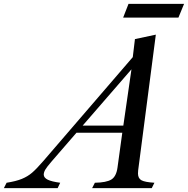

<svg xmlns="http://www.w3.org/2000/svg" viewBox="-165 -972 971 992"><path d="M532.2 -770 640.1 -793 548.8 -91.8Q547.9 -85.9 547.9 -75.2Q548.3 -49.8 566.4 -40.3Q584.5 -30.8 632.8 -27.8L619.1 0H311L325.2 -27.8Q384.8 -28.8 410.2 -44.4Q435.5 -60.1 441.9 -105L466.8 -286.1H230L101.1 -137.2Q77.1 -109.4 69.1 -95.7Q61 -82 61 -68.8Q62 -53.2 81.8 -43.5Q101.6 -33.7 146 -27.8L132.8 0H-145L-130.9 -27.8Q-83 -35.2 -52.5 -47.6Q-22 -60.1 0.7 -79.6Q23.4 -99.1 58.1 -139.2L521 -676.8ZM472.2 -323.2 514.2 -613.8 262.2 -323.2ZM756.8 -880.9H471.2L499 -952.1H786.1Z"/></svg>

Font: Libre Caslon Text
Style: Italic
Weight: 400
Italic angle: -25°
Designer: Pablo Impallari, Rodrigo Fuenzalida
Foundry: Pablo Impallari, Rodrigo Fuenzalida
Version: Version 1.002